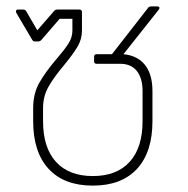

<svg xmlns="http://www.w3.org/2000/svg" viewBox="-20 -572 588 602"><path d="M473 -552Q478 -552 479.5 -549Q481 -546 478 -542L367 -402Q411 -398 434.5 -368.5Q458 -339 458 -286V-192Q458 -95 409.5 -42.5Q361 10 271 10Q181 10 132.5 -42.5Q84 -95 84 -192V-233Q84 -279 103.5 -313Q123 -347 158 -388Q183 -417 195 -436Q207 -455 207 -476V-513H167L109 -446Q105 -442 99 -442H90Q84 -442 81 -447L31 -532L30 -536Q30 -542 36 -542H53Q59 -542 62 -537L97 -477L150 -538Q153 -542 160 -542H229Q237 -542 237 -534V-476Q237 -449 223 -425.5Q209 -402 181 -368Q149 -330 132 -300Q115 -270 115 -233V-192Q115 -109 155.5 -64.5Q196 -20 271 -20Q346 -20 386.5 -64.5Q427 -109 427 -192V-286Q427 -327 409 -349.5Q391 -372 357 -372H283Q275 -372 275 -380V-394Q275 -402 283 -402H331L444 -547Q447 -552 455 -552Z"/></svg>

Font: LINE Seed Sans TH App Thin
Style: Regular
Weight: 250
Designer: Dalton Maag Ltd | Thai characters by Cadson Demak Co.,Ltd.
Foundry: Dalton Maag Ltd
Version: Version 1.003